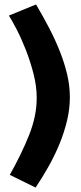

<svg xmlns="http://www.w3.org/2000/svg" viewBox="-20 -784 364 863"><path d="M294 -347Q294 -295 281.5 -242.5Q269 -190 248 -138.5Q227 -87 199 -37Q171 13 140 59L24 2Q77 -92 111 -177.5Q145 -263 145 -344Q145 -397 130.5 -453Q116 -509 96 -560Q76 -611 55 -651.5Q34 -692 20 -714L142 -764Q174 -710 201.5 -657Q229 -604 249.5 -552Q270 -500 282 -449Q294 -398 294 -347Z"/></svg>

Font: Oxford Sans
Style: Regular
Weight: 800
Designer: Matt McInerney, Pablo Impallari, Rodrigo Fuenzalida
Foundry: Matt McInerney, Pablo Impallari, Rodrigo Fuenzalida
Version: Version 3.000g; ttfautohint (v1.5) -l 8 -r 28 -G 28 -x 14 -D